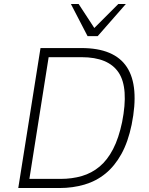

<svg xmlns="http://www.w3.org/2000/svg" viewBox="-20 -947 751 967"><path d="M72 0 184 -705H390Q556 -705 619 -609Q682 -513 643 -319Q625 -232 591.5 -171.5Q558 -111 511.5 -73Q465 -35 406 -17.5Q347 0 279 0ZM128 -46H285Q343 -46 392.5 -60.5Q442 -75 481.5 -108Q521 -141 549.5 -196Q578 -251 595 -332Q629 -504 577.5 -581.5Q526 -659 391 -659H225ZM421 -765 337 -927H376L455 -806L576 -927H614L472 -765Z"/></svg>

Font: Nunito Sans 7pt SemiCondensed ExtraLight
Style: Italic
Weight: 250
Width: 4
Italic angle: -9°
Designer: Vernon Adams
Foundry: Vernon Adams
Version: Version 3.101;gftools[0.9.27]